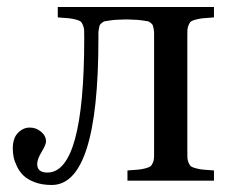

<svg xmlns="http://www.w3.org/2000/svg" viewBox="-20 -510 656 542"><path d="M16.1 -90.8Q16.1 -120.1 30.8 -135Q45.4 -149.9 64 -149.9Q82 -149.9 95.9 -138.2Q109.9 -126.5 109.9 -110.8Q109.9 -101.6 97.4 -81.1Q85 -60.5 85 -46.9Q85 -22.9 113.8 -22.9Q217.8 -22.9 217.8 -402.8Q217.8 -417.5 217.5 -424.6Q217.3 -431.6 214.1 -439.2Q210.9 -446.8 207.5 -449.5Q204.1 -452.1 194.1 -454.8Q184.1 -457.5 173.8 -458.5Q163.6 -459.5 143.1 -460.9V-490.2H584V-460.9Q563.5 -459.5 553.2 -458.5Q543 -457.5 533 -454.8Q522.9 -452.1 519.3 -449.5Q515.6 -446.8 512.5 -439.5Q509.3 -432.1 509 -424.8Q508.8 -417.5 508.8 -402.8V-86.9Q508.8 -72.3 509 -64.9Q509.3 -57.6 512.5 -50.3Q515.6 -43 519.3 -40.3Q522.9 -37.6 533 -34.9Q543 -32.2 553.2 -31.2Q563.5 -30.3 584 -28.8V0H339.8V-28.8Q360.4 -30.3 370.6 -31.2Q380.9 -32.2 390.9 -34.9Q400.9 -37.6 404.5 -40.3Q408.2 -43 411.4 -50.3Q414.6 -57.6 414.8 -64.9Q415 -72.3 415 -86.9V-399.9Q415 -411.6 415 -416.7Q415 -421.9 413.6 -429.4Q412.1 -437 411.1 -439.2Q410.2 -441.4 405.5 -445.3Q400.9 -449.2 397 -450Q393.1 -450.7 383.3 -452.1Q373.5 -453.6 365 -454.1Q356.4 -454.6 339.8 -455.1H333Q316.4 -454.6 307.9 -454.1Q299.3 -453.6 289.6 -452.1Q279.8 -450.7 275.9 -450Q272 -449.2 267.3 -445.3Q262.7 -441.4 261.7 -439.2Q260.7 -437 259.3 -429.4Q257.8 -421.9 257.8 -416.7Q257.8 -411.6 257.8 -399.9Q257.8 12.2 126 12.2Q98.6 12.2 78.1 4.4Q57.6 -3.4 46.1 -14.6Q34.7 -25.9 27.6 -40.8Q20.5 -55.7 18.3 -67.6Q16.1 -79.6 16.1 -90.8Z"/></svg>

Font: Heuristica
Style: Regular
Weight: 400
Version: Version 1.0.2